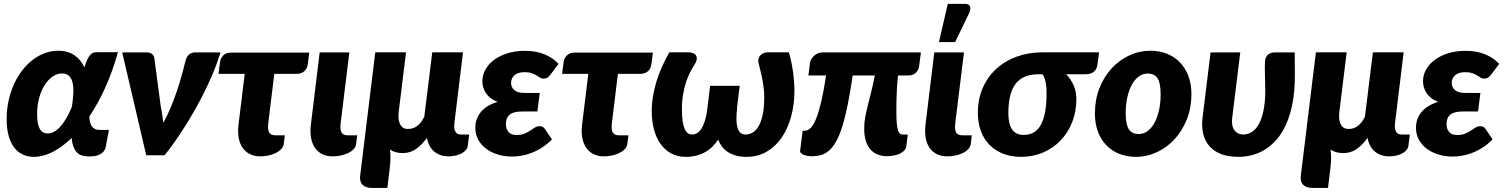

<svg xmlns="http://www.w3.org/2000/svg" viewBox="-20 -782 7574 967"><path d="M513 -44.5Q511.5 -36 507 -27Q502.5 -18 493.2 -10.8Q484 -3.5 468.8 1.2Q453.5 6 429.5 6Q409 6 393.8 1.5Q378.5 -3 367.8 -14Q357 -25 350.2 -42.8Q343.5 -60.5 340.5 -87Q293 -41 244.8 -16.5Q196.5 8 151 8Q121 8 95.8 -3.2Q70.5 -14.5 52.2 -38Q34 -61.5 23.8 -97.2Q13.5 -133 13.5 -182.5Q13.5 -229.5 23 -273.5Q32.5 -317.5 49.5 -355.8Q66.5 -394 90.5 -425.5Q114.5 -457 143.5 -479.5Q172.5 -502 205.2 -514.2Q238 -526.5 273.5 -526.5Q298 -526.5 318.5 -520.5Q339 -514.5 355.2 -503.5Q371.5 -492.5 384 -477Q396.5 -461.5 405 -443Q412.5 -467 419.5 -481.8Q426.5 -496.5 433.8 -504.8Q441 -513 449 -516Q457 -519 467 -519H574Q547 -422.5 510.5 -341.5Q474 -260.5 430 -195.5Q430.5 -180.5 433.2 -168Q436 -155.5 442 -146.5Q448 -137.5 458 -132.5Q468 -127.5 483 -127.5H528.5ZM220.5 -110Q252 -110 282.8 -143Q313.5 -176 342 -243.5Q347 -277 349 -307.5Q351 -338 346.5 -361.2Q342 -384.5 329.2 -398.2Q316.5 -412 292.5 -412Q267.5 -412 245 -396.5Q222.5 -381 205 -353.8Q187.5 -326.5 177.2 -288.8Q167 -251 167 -206.5Q167 -158 179.8 -134Q192.5 -110 220.5 -110Z M1090.5 -518Q1072 -456.5 1041.5 -387.5Q1011 -318.5 973.2 -249.8Q935.5 -181 893.2 -116.8Q851 -52.5 809 0H716.5L595.5 -518H719Q735 -518 744.8 -510.5Q754.5 -503 757 -491.5L789 -250.5Q793.5 -228 796.8 -206.5Q800 -185 802.5 -163.5Q822.5 -199 839.2 -239.2Q856 -279.5 870 -320.8Q884 -362 895 -402Q906 -442 915 -477.5Q921 -500 934 -509Q947 -518 961.5 -518Z M1088.5 -471Q1091 -489 1104.8 -503Q1118.5 -517 1143.5 -517H1537.5L1530.5 -460Q1527 -435.5 1512.2 -422.8Q1497.5 -410 1473.5 -410H1361.5L1331 -161Q1327.5 -131 1335.2 -115.8Q1343 -100.5 1366.5 -100.5H1414.5L1409 -57Q1407 -42 1395.5 -30.2Q1384 -18.5 1367 -10.5Q1350 -2.5 1330.2 1.5Q1310.5 5.5 1292 5.5Q1259.5 5.5 1236.8 -6.8Q1214 -19 1200.2 -40.2Q1186.5 -61.5 1181.8 -90.2Q1177 -119 1181 -152.5L1212.5 -410H1080.5Z M1590 -518H1739.5L1695.5 -160.5Q1692 -130.5 1699.8 -115.5Q1707.5 -100.5 1731 -100.5H1779L1773.5 -56.5Q1771.5 -41.5 1760 -29.8Q1748.5 -18 1731.5 -10.2Q1714.5 -2.5 1694.8 1.5Q1675 5.5 1656.5 5.5Q1624 5.5 1601.2 -6.5Q1578.5 -18.5 1564.8 -39.8Q1551 -61 1546.2 -90Q1541.5 -119 1545.5 -152.5Z M2025 -518.5 1988 -218 1987.5 -213.5Q1984 -177 1995.8 -154.8Q2007.5 -132.5 2034.5 -132.5Q2062.5 -132.5 2082.8 -148.8Q2103 -165 2117 -194.5L2157 -518.5H2312L2268.5 -162.5Q2262 -104.5 2301.5 -104.5H2343L2335.5 -45Q2334 -35.5 2326.5 -26.5Q2319 -17.5 2306.2 -10.2Q2293.5 -3 2276 1.2Q2258.5 5.5 2237.5 5.5Q2198 5.5 2168.8 -17.2Q2139.5 -40 2130 -87.5Q2103.5 -50.5 2074.2 -30.8Q2045 -11 2009 -11Q1970 -11 1944 -28.5Q1947 -7 1946.5 16.2Q1946 39.5 1943.5 60L1931 164.5H1854Q1821.5 164.5 1805.8 148.5Q1790 132.5 1794 102.5L1870 -518.5Z M2753 -407Q2743 -393.5 2734.8 -389.8Q2726.5 -386 2716.5 -386Q2707.5 -386 2699.8 -391Q2692 -396 2681.8 -402.2Q2671.5 -408.5 2657.5 -413.5Q2643.5 -418.5 2622 -418.5Q2590 -418.5 2572 -403.8Q2554 -389 2554 -363.5Q2554 -342.5 2570.5 -328.2Q2587 -314 2621.5 -314H2698.5L2686.5 -220.5H2609.5Q2586 -220.5 2570.2 -216Q2554.5 -211.5 2545.2 -203.2Q2536 -195 2532 -183Q2528 -171 2528 -156Q2528 -133 2540.8 -117.5Q2553.5 -102 2582 -102Q2606 -102 2622 -109Q2638 -116 2650.5 -124.2Q2663 -132.5 2673.8 -139.5Q2684.5 -146.5 2698 -146.5Q2715.5 -146.5 2723.5 -133.5L2760 -80Q2733.5 -53.5 2706 -36.5Q2678.5 -19.5 2652 -10Q2625.5 -0.5 2601.5 3Q2577.5 6.5 2559 6.5Q2522.5 6.5 2489 -3.2Q2455.5 -13 2430 -31.8Q2404.5 -50.5 2389.2 -77.2Q2374 -104 2374 -138.5Q2374 -184 2402 -218Q2430 -252 2486 -269Q2464 -277.5 2449.5 -289.2Q2435 -301 2426 -315Q2417 -329 2413.2 -344Q2409.5 -359 2409.5 -374Q2409.5 -403.5 2424.5 -431Q2439.5 -458.5 2467.2 -479.5Q2495 -500.5 2534.8 -513.2Q2574.5 -526 2624 -526Q2680.5 -526 2724 -507.8Q2767.5 -489.5 2793 -460Z M2819 -471Q2821.5 -489 2835.2 -503Q2849 -517 2874 -517H3268L3261 -460Q3257.5 -435.5 3242.8 -422.8Q3228 -410 3204 -410H3092L3061.5 -161Q3058 -131 3065.8 -115.8Q3073.5 -100.5 3097 -100.5H3145L3139.5 -57Q3137.5 -42 3126 -30.2Q3114.5 -18.5 3097.5 -10.5Q3080.5 -2.5 3060.8 1.5Q3041 5.5 3022.5 5.5Q2990 5.5 2967.2 -6.8Q2944.5 -19 2930.8 -40.2Q2917 -61.5 2912.2 -90.2Q2907.5 -119 2911.5 -152.5L2943 -410H2811Z M3465.5 -104.5Q3481 -104.5 3493.2 -113Q3505.5 -121.5 3514.5 -136.8Q3523.5 -152 3530 -173Q3536.5 -194 3540.5 -219L3556.5 -350H3705.5L3691.5 -237H3692.5Q3689 -208.5 3689 -184Q3689 -159.5 3693.5 -142Q3698 -124.5 3708 -114.5Q3718 -104.5 3735.5 -104.5Q3753 -104.5 3769.8 -113.8Q3786.5 -123 3799.8 -144.8Q3813 -166.5 3821 -203Q3829 -239.5 3829 -294Q3829 -319 3825.5 -345.2Q3822 -371.5 3817.2 -394Q3812.5 -416.5 3808.2 -433.2Q3804 -450 3802.5 -456Q3797 -473.5 3800.2 -485.5Q3803.5 -497.5 3811 -504.8Q3818.5 -512 3828 -515.2Q3837.5 -518.5 3845 -518.5H3953Q3959.5 -497.5 3964.8 -472.5Q3970 -447.5 3973.8 -421.5Q3977.5 -395.5 3979.2 -370.2Q3981 -345 3981 -323.5Q3981 -254.5 3964.2 -194Q3947.5 -133.5 3916.5 -88.5Q3885.5 -43.5 3840.8 -17.8Q3796 8 3740.5 8Q3709.5 8 3685.8 1.2Q3662 -5.5 3644.8 -17Q3627.5 -28.5 3615.8 -44.5Q3604 -60.5 3597 -79Q3585 -60.5 3569.2 -44.5Q3553.5 -28.5 3533.5 -17Q3513.5 -5.5 3488.8 1.2Q3464 8 3434 8Q3391 8 3359 -10Q3327 -28 3305.5 -59Q3284 -90 3273.2 -132Q3262.5 -174 3262.5 -222Q3262.5 -260 3269 -298.5Q3275.5 -337 3287.2 -374.5Q3299 -412 3315.2 -448.2Q3331.5 -484.5 3351 -518.5H3448.5Q3458.5 -518.5 3468.8 -515Q3479 -511.5 3484.8 -503.5Q3490.5 -495.5 3489 -482.8Q3487.5 -470 3474.5 -451.5Q3466 -437.5 3455.5 -417.5Q3445 -397.5 3436 -370.5Q3427 -343.5 3420.8 -309.2Q3414.5 -275 3414.5 -232.5Q3414.5 -195.5 3418.2 -171Q3422 -146.5 3428.8 -131.8Q3435.5 -117 3445 -110.8Q3454.5 -104.5 3465.5 -104.5Z M4618 -518 4609 -448Q4606.5 -429.5 4592.8 -415.8Q4579 -402 4556.5 -402H4503Q4499 -371 4496.8 -326.8Q4494.5 -282.5 4494.5 -218.5Q4494.5 -181 4496.8 -158.5Q4499 -136 4503.2 -124Q4507.5 -112 4513.5 -108.2Q4519.5 -104.5 4527 -104.5H4552L4544.5 -45Q4543 -33 4534.2 -23.8Q4525.5 -14.5 4512.2 -8.2Q4499 -2 4482.2 1.2Q4465.5 4.5 4448 4.5Q4418 4.5 4396.2 -5.5Q4374.5 -15.5 4360.2 -33.8Q4346 -52 4339.2 -77.5Q4332.5 -103 4332.5 -133.5Q4332.5 -163 4337.2 -189.5Q4342 -216 4349.5 -246.2Q4357 -276.5 4366.5 -313.8Q4376 -351 4386 -402H4274.5Q4262 -316 4249 -252.5Q4236 -189 4221.8 -143.8Q4207.5 -98.5 4191.2 -69.8Q4175 -41 4156.2 -24.2Q4137.5 -7.5 4115.5 -1.2Q4093.5 5 4067.5 5Q4058 5 4047.5 3.2Q4037 1.5 4028.5 -1.8Q4020 -5 4014.5 -10.5Q4009 -16 4010 -23.5L4022.5 -123.5H4032.5Q4049 -123.5 4063.5 -138.2Q4078 -153 4091.2 -186.2Q4104.5 -219.5 4116.8 -272.5Q4129 -325.5 4140.5 -402H4051.5L4059.5 -465.5Q4060.5 -474 4065.8 -483.2Q4071 -492.5 4079.2 -500.2Q4087.5 -508 4098.5 -513Q4109.5 -518 4123 -518Z M4637 0ZM4685.5 -518H4835L4791 -160.5Q4787.5 -130.5 4795.2 -115.5Q4803 -100.5 4826.5 -100.5H4874.5L4869 -56.5Q4867 -41.5 4855.5 -29.8Q4844 -18 4827 -10.2Q4810 -2.5 4790.2 1.5Q4770.5 5.5 4752 5.5Q4719.5 5.5 4696.8 -6.5Q4674 -18.5 4660.2 -39.8Q4646.5 -61 4641.8 -90Q4637 -119 4641 -152.5ZM4709 -570 4753.5 -762.5H4840.5Q4860 -762.5 4865.2 -750.2Q4870.5 -738 4861.5 -717L4790.5 -570Z M5350 -408Q5372.5 -384.5 5386.8 -353.2Q5401 -322 5401 -282.5Q5401 -220 5380 -166.8Q5359 -113.5 5321.8 -74.8Q5284.5 -36 5233.5 -14Q5182.5 8 5122.5 8Q5072.5 8 5032.2 -7.8Q4992 -23.5 4963.8 -52.2Q4935.5 -81 4920.2 -122Q4905 -163 4905 -214Q4905 -283 4929.5 -339Q4954 -395 4997.5 -435Q5041 -475 5100.8 -496.8Q5160.5 -518.5 5230.5 -518.5H5515.5L5507 -454.5Q5504.5 -435 5490 -421.5Q5475.5 -408 5446 -408ZM5251 -312Q5251 -326.5 5250 -341Q5249 -355.5 5246.2 -368.5Q5243.5 -381.5 5239.5 -391.8Q5235.5 -402 5229.5 -408H5212Q5171 -408 5142 -395.8Q5113 -383.5 5094.5 -359Q5076 -334.5 5067.2 -297.5Q5058.5 -260.5 5058.5 -211Q5058.5 -158 5077.2 -130.2Q5096 -102.5 5136 -102.5Q5195.5 -102.5 5223.2 -155.2Q5251 -208 5251 -312Z M5714.5 -107Q5740.5 -107 5761 -122.8Q5781.5 -138.5 5795.8 -165.8Q5810 -193 5817.8 -229.2Q5825.5 -265.5 5825.5 -306.5Q5825.5 -363 5810.2 -387.2Q5795 -411.5 5760.5 -411.5Q5734.5 -411.5 5714 -395.8Q5693.5 -380 5679.2 -353Q5665 -326 5657.2 -289.5Q5649.5 -253 5649.5 -212Q5649.5 -156.5 5664.8 -131.8Q5680 -107 5714.5 -107ZM5700.5 8Q5657 8 5619.2 -6.5Q5581.5 -21 5553.8 -48.8Q5526 -76.5 5510.2 -117.2Q5494.5 -158 5494.5 -211Q5494.5 -280 5517.2 -337.8Q5540 -395.5 5578.5 -437.5Q5617 -479.5 5667.8 -503Q5718.5 -526.5 5774.5 -526.5Q5818 -526.5 5855.5 -512Q5893 -497.5 5920.8 -469.8Q5948.5 -442 5964.5 -401.2Q5980.5 -360.5 5980.5 -307.5Q5980.5 -239.5 5957.8 -181.8Q5935 -124 5896.5 -81.8Q5858 -39.5 5807.2 -15.8Q5756.5 8 5700.5 8Z M6226.5 -518 6186 -189Q6181 -148.5 6197 -126.5Q6213 -104.5 6242 -104.5Q6260.5 -104.5 6280 -114.5Q6299.5 -124.5 6315.8 -149.8Q6332 -175 6342.2 -218.8Q6352.5 -262.5 6352.5 -330Q6352.5 -361 6351 -399Q6349.5 -437 6351 -471.5Q6351.5 -484 6356 -493Q6360.5 -502 6367.2 -507.5Q6374 -513 6382 -515.5Q6390 -518 6397.5 -518H6501Q6501 -506 6501 -489.8Q6501 -473.5 6501.2 -457.2Q6501.5 -441 6501.5 -426.2Q6501.5 -411.5 6501.5 -402.5Q6501.5 -324.5 6490 -263.8Q6478.5 -203 6458.2 -157.5Q6438 -112 6410.5 -80.2Q6383 -48.5 6351.5 -29Q6320 -9.5 6285.8 -0.8Q6251.5 8 6217.5 8Q6167.5 8 6131 -5.8Q6094.5 -19.5 6071.8 -45.2Q6049 -71 6040 -107.5Q6031 -144 6036.5 -189L6077 -518Z M6762.5 -518.5 6725.5 -218 6725 -213.5Q6721.5 -177 6733.2 -154.8Q6745 -132.5 6772 -132.5Q6800 -132.5 6820.2 -148.8Q6840.5 -165 6854.5 -194.5L6894.5 -518.5H7049.5L7006 -162.5Q6999.5 -104.5 7039 -104.5H7080.5L7073 -45Q7071.5 -35.5 7064 -26.5Q7056.5 -17.5 7043.8 -10.2Q7031 -3 7013.5 1.2Q6996 5.5 6975 5.5Q6935.5 5.5 6906.2 -17.2Q6877 -40 6867.5 -87.5Q6841 -50.5 6811.8 -30.8Q6782.5 -11 6746.5 -11Q6707.5 -11 6681.5 -28.5Q6684.5 -7 6684 16.2Q6683.5 39.5 6681 60L6668.5 164.5H6591.5Q6559 164.5 6543.2 148.5Q6527.5 132.5 6531.5 102.5L6607.5 -518.5Z M7490.5 -407Q7480.5 -393.5 7472.2 -389.8Q7464 -386 7454 -386Q7445 -386 7437.2 -391Q7429.5 -396 7419.2 -402.2Q7409 -408.5 7395 -413.5Q7381 -418.5 7359.5 -418.5Q7327.5 -418.5 7309.5 -403.8Q7291.5 -389 7291.5 -363.5Q7291.5 -342.5 7308 -328.2Q7324.5 -314 7359 -314H7436L7424 -220.5H7347Q7323.5 -220.5 7307.8 -216Q7292 -211.5 7282.8 -203.2Q7273.5 -195 7269.5 -183Q7265.5 -171 7265.5 -156Q7265.5 -133 7278.2 -117.5Q7291 -102 7319.5 -102Q7343.5 -102 7359.5 -109Q7375.5 -116 7388 -124.2Q7400.5 -132.5 7411.2 -139.5Q7422 -146.5 7435.5 -146.5Q7453 -146.5 7461 -133.5L7497.5 -80Q7471 -53.5 7443.5 -36.5Q7416 -19.5 7389.5 -10Q7363 -0.5 7339 3Q7315 6.5 7296.5 6.5Q7260 6.5 7226.5 -3.2Q7193 -13 7167.5 -31.8Q7142 -50.5 7126.8 -77.2Q7111.5 -104 7111.5 -138.5Q7111.5 -184 7139.5 -218Q7167.5 -252 7223.5 -269Q7201.5 -277.5 7187 -289.2Q7172.5 -301 7163.5 -315Q7154.5 -329 7150.8 -344Q7147 -359 7147 -374Q7147 -403.5 7162 -431Q7177 -458.5 7204.8 -479.5Q7232.5 -500.5 7272.2 -513.2Q7312 -526 7361.5 -526Q7418 -526 7461.5 -507.8Q7505 -489.5 7530.5 -460Z"/></svg>

Font: Lato Black
Style: Italic
Weight: 900
Italic angle: -7°
Designer: Lukasz Dziedzic
Foundry: tyPoland Lukasz Dziedzic
Version: Version 2.007; 2014-02-27